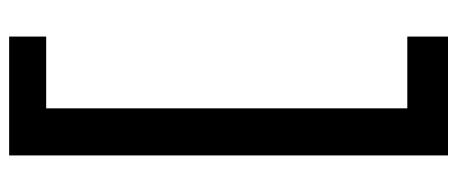

<svg xmlns="http://www.w3.org/2000/svg" viewBox="-310 -530 1000 420"><g transform="rotate(-90 190.0 -320.0)"><path d="M60 -800V160H320V71H163V-719H320V-800Z"/></g></svg>

Font: Goli SemiBold
Style: Regular
Weight: 600
Designer: jaikishan Patel
Foundry: MagicType
Version: Version 1.000;Glyphs 3.2 (3242)